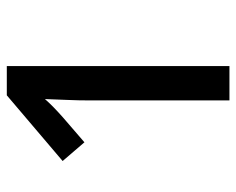

<svg xmlns="http://www.w3.org/2000/svg" viewBox="-85 -702 694 564"><g transform="rotate(-90 262.0 -420.0)"><path d="M350 -93H249V-502Q249 -537 250.5 -570.5Q252 -604 253 -635Q233 -612 199 -582L126 -519L71 -583L264 -747H350Z"/></g></svg>

Font: Noto Sans Telugu UI SemiCondensed Medium
Style: Regular
Weight: 500
Width: 4
Designer: Jelle Bosma - Monotype Design Team
Foundry: Monotype Imaging Inc.
Version: Version 2.005; ttfautohint (v1.8.4.7-5d5b)